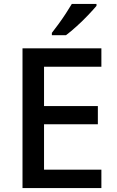

<svg xmlns="http://www.w3.org/2000/svg" viewBox="-20 -961 597 981"><path d="M498 0H95V-714H498V-620H205V-419H480V-326H205V-94H498ZM473 -931Q458 -913 430.5 -884Q403 -855 372 -827Q341 -799 317 -781H245V-793Q260 -812 279 -838Q298 -864 316 -891.5Q334 -919 347 -941H473Z"/></svg>

Font: Noto Sans Thaana Medium
Style: Regular
Weight: 500
Designer: David Williams
Foundry: Google Inc.
Version: Version 3.001; ttfautohint (v1.8.4.7-5d5b)